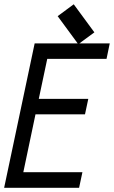

<svg xmlns="http://www.w3.org/2000/svg" viewBox="-22 -889 540 909"><path d="M424.8 -735.8 348.6 -679.7 251 -812.5 327.1 -868.7ZM146 -347.7 88.4 -73.7H368.2L352.5 0H-2.4L142.1 -683.6H497.6L482.4 -610.4H201.7L161.6 -420.9H396L380.4 -347.7Z"/></svg>

Font: Anka/Coder Narrow
Style: Italic
Weight: 400
Width: 3
Italic angle: -12°
Monospace: yes
Version: Version 001.100